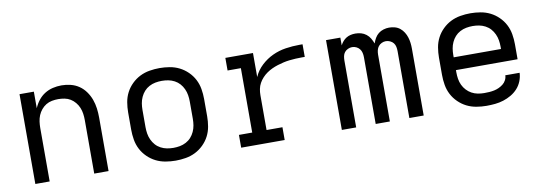

<svg xmlns="http://www.w3.org/2000/svg" viewBox="-47 -808 3094 1095"><g transform="rotate(-10 1500.0 -260.0)"><path d="M88 0V-520H171V-424Q181 -448 197 -468.5Q213 -489 234.5 -502.5Q256 -516 281 -522Q306 -528 332 -528Q358 -528 384.5 -521.5Q411 -515 433 -500Q455 -485 471 -462.5Q487 -440 496 -415Q505 -390 508.5 -363.5Q512 -337 512 -310V0H429V-310Q429 -328 426.5 -346.5Q424 -365 417 -382Q410 -399 398 -413.5Q386 -428 370.5 -437.5Q355 -447 336.5 -450.5Q318 -454 300 -454Q282 -454 263.5 -450.5Q245 -447 229.5 -437.5Q214 -428 202 -413.5Q190 -399 183 -382Q176 -365 173.5 -346.5Q171 -328 171 -310V0Z M900 8Q871 8 841.5 3Q812 -2 786 -15Q760 -28 738.5 -49Q717 -70 703.5 -96Q690 -122 685 -151.5Q680 -181 680 -210V-310Q680 -339 685 -368.5Q690 -398 703.5 -424Q717 -450 738.5 -471Q760 -492 786 -505Q812 -518 841.5 -523Q871 -528 900 -528Q929 -528 958.5 -523Q988 -518 1014 -505Q1040 -492 1061.5 -471Q1083 -450 1096.5 -424Q1110 -398 1115 -368.5Q1120 -339 1120 -310V-210Q1120 -181 1115 -151.5Q1110 -122 1096.5 -96Q1083 -70 1061.5 -49Q1040 -28 1014 -15Q988 -2 958.5 3Q929 8 900 8ZM900 -66Q919 -66 937.5 -69.5Q956 -73 973 -82Q990 -91 1002.5 -105Q1015 -119 1023 -136.5Q1031 -154 1034 -172.5Q1037 -191 1037 -210V-310Q1037 -329 1034 -347.5Q1031 -366 1023 -383.5Q1015 -401 1002.5 -415Q990 -429 973 -438Q956 -447 937.5 -450.5Q919 -454 900 -454Q881 -454 862.5 -450.5Q844 -447 827 -438Q810 -429 797.5 -415Q785 -401 777 -383.5Q769 -366 766 -347.5Q763 -329 763 -310V-210Q763 -191 766 -172.5Q769 -154 777 -136.5Q785 -119 797.5 -105Q810 -91 827 -82Q844 -73 862.5 -69.5Q881 -66 900 -66Z M1280 0V-74H1357V-447H1280V-520H1440V-381Q1456 -418 1486 -446Q1516 -474 1552.5 -491Q1589 -508 1629 -514Q1669 -520 1709 -520H1727V-447H1709Q1691 -447 1673 -446Q1655 -445 1637.5 -443Q1620 -441 1602.5 -437Q1585 -433 1567.5 -427.5Q1550 -422 1534 -414.5Q1518 -407 1503.5 -397Q1489 -387 1476.5 -373.5Q1464 -360 1455.5 -344.5Q1447 -329 1443.5 -311.5Q1440 -294 1440 -276V-74H1532V0Z M1863 0V-520H1946V-475Q1952 -487 1961 -497.5Q1970 -508 1981.5 -515Q1993 -522 2006.5 -525Q2020 -528 2034 -528Q2051 -528 2067 -523.5Q2083 -519 2096.5 -508.5Q2110 -498 2118.5 -483.5Q2127 -469 2133 -453Q2138 -469 2146.5 -483.5Q2155 -498 2167.5 -508Q2180 -518 2196.5 -523Q2213 -528 2229 -528Q2246 -528 2262.5 -523.5Q2279 -519 2292 -508.5Q2305 -498 2314 -483.5Q2323 -469 2328 -453Q2333 -437 2335 -420.5Q2337 -404 2337 -387V0H2254V-387Q2254 -400 2251.5 -412.5Q2249 -425 2241.5 -434.5Q2234 -444 2222 -449.5Q2210 -455 2198 -455Q2185 -455 2173.5 -449.5Q2162 -444 2154.5 -434.5Q2147 -425 2144 -412.5Q2141 -400 2141 -387V0H2059V-387Q2059 -400 2056 -412.5Q2053 -425 2045.5 -434.5Q2038 -444 2026.5 -449.5Q2015 -455 2002 -455Q1990 -455 1978 -449.5Q1966 -444 1958.5 -434.5Q1951 -425 1948.5 -412.5Q1946 -400 1946 -387V0Z M2700 8Q2671 8 2641.5 3Q2612 -2 2586 -15Q2560 -28 2538.5 -49Q2517 -70 2503.5 -96Q2490 -122 2485 -151.5Q2480 -181 2480 -210V-310Q2480 -339 2485 -368.5Q2490 -398 2503.5 -424Q2517 -450 2538.5 -471Q2560 -492 2586 -505Q2612 -518 2641.5 -523Q2671 -528 2700 -528Q2729 -528 2758.5 -523Q2788 -518 2814 -505Q2840 -492 2861.5 -471Q2883 -450 2896.5 -424Q2910 -398 2915 -368.5Q2920 -339 2920 -310V-223H2563V-210Q2563 -191 2566 -172Q2569 -153 2577 -136Q2585 -119 2598 -105Q2611 -91 2627.5 -82Q2644 -73 2662.5 -69.5Q2681 -66 2700 -66Q2715 -66 2729.5 -67Q2744 -68 2758 -71Q2772 -74 2785 -80Q2798 -86 2809.5 -95Q2821 -104 2828 -117.5Q2835 -131 2835 -145H2918Q2917 -120 2907.5 -96.5Q2898 -73 2881.5 -55Q2865 -37 2843.5 -24.5Q2822 -12 2798.5 -4.5Q2775 3 2750 5.5Q2725 8 2700 8ZM2563 -297H2837V-310Q2837 -329 2834 -347.5Q2831 -366 2823 -383.5Q2815 -401 2802.5 -415Q2790 -429 2773 -438Q2756 -447 2737.5 -450.5Q2719 -454 2700 -454Q2681 -454 2662.5 -450.5Q2644 -447 2627 -438Q2610 -429 2597.5 -415Q2585 -401 2577 -383.5Q2569 -366 2566 -347.5Q2563 -329 2563 -310Z"/></g></svg>

Font: R Plex Mono
Style: Regular
Weight: 400
Monospace: yes
Designer: Belleve Invis
Foundry: Belleve Invis
Version: Version 31.8.0